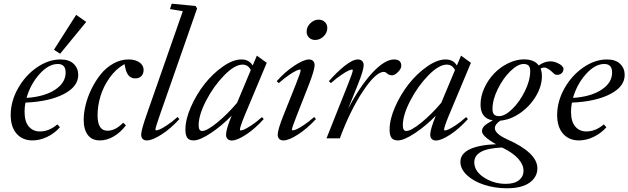

<svg xmlns="http://www.w3.org/2000/svg" viewBox="-20 -745 3384 1034"><path d="M303.7 -455.6 270.5 -477.1 390.1 -665 444.3 -627ZM155.3 11.2Q101.1 11.2 69.3 -25.1Q37.6 -61.5 37.6 -125.5Q37.6 -198.7 76.7 -268.6Q115.7 -338.4 178.2 -381.6Q240.7 -424.8 306.2 -424.8Q352.5 -424.8 377 -400.9Q401.4 -377 401.4 -341.8Q401.4 -278.3 322.8 -238Q244.1 -197.8 117.2 -192.4Q112.3 -168.5 112.3 -143.6Q112.3 -90.3 135 -63.7Q157.7 -37.1 194.8 -37.1Q244.6 -37.1 289.1 -75.2L302.7 -59.6Q273.9 -26.9 234.1 -7.8Q194.3 11.2 155.3 11.2ZM291.5 -400.4Q241.2 -400.4 192.6 -345.9Q144 -291.5 123 -217.8Q218.8 -224.1 276.1 -261.5Q333.5 -298.8 333.5 -354.5Q333.5 -400.4 291.5 -400.4Z M517.6 11.2Q474.6 11.2 452.6 -18.6Q430.7 -48.3 430.7 -100.1Q430.7 -136.7 441.2 -179.9Q451.7 -223.1 472.9 -266.4Q494.1 -309.6 522.5 -345Q550.8 -380.4 590.1 -402.6Q629.4 -424.8 672.4 -424.8Q709 -424.8 731.2 -408.9Q753.4 -393.1 753.4 -368.2Q753.4 -348.6 741.7 -335.7Q730 -322.8 708.5 -322.8Q684.6 -322.8 670.7 -340.8Q656.7 -358.9 650.9 -399.9Q604.5 -374.5 570.6 -326.7Q536.6 -278.8 521 -226.6Q505.4 -174.3 505.4 -124Q505.4 -41 558.6 -41Q601.6 -41 643.1 -84L658.2 -70.3Q629.9 -32.2 592.8 -10.5Q555.7 11.2 517.6 11.2Z M771 11.2Q756.3 11.2 748.3 3.2Q740.2 -4.9 740.2 -20Q740.2 -43.5 769.5 -127L964.4 -684.6L895.5 -696.3L904.8 -725.1L1033.2 -712.9L1041.5 -699.7L840.3 -124Q816.9 -57.6 816.9 -46.9Q816.9 -43 820.8 -43Q827.1 -43 839.6 -47.9Q852.1 -52.7 878.7 -70.1Q905.3 -87.4 936 -114.7L946.3 -104Q899.9 -52.7 850.1 -20.8Q800.3 11.2 771 11.2Z M1022.9 11.2Q999.5 11.2 989 -2.4Q978.5 -16.1 978.5 -46.9Q978.5 -102.1 1008.3 -169.7Q1038.1 -237.3 1082 -293Q1126 -348.6 1180.4 -386.7Q1234.9 -424.8 1280.3 -424.8Q1321.8 -424.8 1340.8 -392.1L1363.3 -445.3L1416.5 -406.7L1297.9 -123.5Q1272 -61 1272 -46.4Q1272 -42.5 1275.9 -42.5Q1282.2 -42.5 1294.4 -47.4Q1306.6 -52.2 1333.3 -69.6Q1359.9 -86.9 1390.6 -114.3L1400.4 -104Q1354.5 -52.7 1305.7 -20.5Q1256.8 11.7 1228 11.7Q1213.9 11.7 1205.6 3.4Q1197.3 -4.9 1197.3 -20Q1197.3 -47.9 1227.5 -122.1Q1173.8 -66.9 1114.7 -27.8Q1055.7 11.2 1022.9 11.2ZM1049.8 -70.8Q1049.8 -39.6 1068.4 -39.6Q1093.8 -39.6 1148.9 -84.2Q1204.1 -128.9 1256.8 -191.4L1330.6 -367.7Q1316.4 -397 1286.1 -397Q1244.1 -397 1187.5 -339.4Q1130.9 -281.7 1090.3 -203.6Q1049.8 -125.5 1049.8 -70.8Z M1677.2 -529.8Q1656.7 -529.8 1644 -542.7Q1631.3 -555.7 1631.3 -574.7Q1631.3 -600.1 1651.1 -619.6Q1670.9 -639.2 1695.8 -639.2Q1716.3 -639.2 1729.5 -626.5Q1742.7 -613.8 1742.7 -594.2Q1742.7 -568.8 1722.9 -549.3Q1703.1 -529.8 1677.2 -529.8ZM1506.3 11.2Q1491.7 11.2 1483.6 2.9Q1475.6 -5.4 1475.6 -20Q1475.6 -46.9 1507.8 -127L1572.8 -289.6Q1599.1 -355 1599.1 -366.7Q1599.1 -370.6 1595.2 -370.6Q1589.4 -370.6 1575.7 -364.5Q1562 -358.4 1535.9 -340.6Q1509.8 -322.8 1481.4 -297.4L1470.2 -307.6Q1513.2 -356.9 1564.7 -390.9Q1616.2 -424.8 1643.6 -424.8Q1658.2 -424.8 1666.3 -416.5Q1674.3 -408.2 1674.3 -393.6Q1674.3 -368.7 1643.1 -288.1L1578.6 -124Q1552.2 -57.1 1552.2 -46.9Q1552.2 -43 1556.2 -43Q1563 -43 1575.2 -47.9Q1587.4 -52.7 1614 -70.1Q1640.6 -87.4 1671.9 -114.7L1681.6 -104Q1635.3 -53.2 1585.4 -21Q1535.6 11.2 1506.3 11.2Z M1738.3 0 1853.5 -289.6Q1879.9 -355 1879.9 -366.7Q1879.9 -370.6 1876 -370.6Q1870.1 -370.6 1856.4 -364.5Q1842.8 -358.4 1816.7 -340.6Q1790.5 -322.8 1762.2 -297.4L1751 -307.6Q1793.9 -356.9 1836.9 -390.9Q1879.9 -424.8 1907.2 -424.8Q1921.9 -424.8 1930.2 -416.5Q1938.5 -408.2 1938.5 -393.6Q1938.5 -367.2 1906.7 -288.1L1854 -157.7Q1917.5 -279.8 1984.6 -352.3Q2051.8 -424.8 2102.5 -424.8Q2141.1 -424.8 2141.1 -390.1Q2141.1 -375 2123.5 -357.2Q2106 -339.4 2091.8 -339.4Q2075.2 -339.4 2063.5 -350.1Q2055.7 -357.9 2046.9 -357.9Q2003.9 -357.9 1935.1 -254.4Q1866.2 -150.9 1810.1 0Z M2122.6 11.2Q2099.1 11.2 2088.6 -2.4Q2078.1 -16.1 2078.1 -46.9Q2078.1 -102.1 2107.9 -169.7Q2137.7 -237.3 2181.6 -293Q2225.6 -348.6 2280 -386.7Q2334.5 -424.8 2379.9 -424.8Q2421.4 -424.8 2440.4 -392.1L2462.9 -445.3L2516.1 -406.7L2397.5 -123.5Q2371.6 -61 2371.6 -46.4Q2371.6 -42.5 2375.5 -42.5Q2381.8 -42.5 2394 -47.4Q2406.2 -52.2 2432.9 -69.6Q2459.5 -86.9 2490.2 -114.3L2500 -104Q2454.1 -52.7 2405.3 -20.5Q2356.4 11.7 2327.6 11.7Q2313.5 11.7 2305.2 3.4Q2296.9 -4.9 2296.9 -20Q2296.9 -47.9 2327.1 -122.1Q2273.4 -66.9 2214.4 -27.8Q2155.3 11.2 2122.6 11.2ZM2149.4 -70.8Q2149.4 -39.6 2168 -39.6Q2193.4 -39.6 2248.5 -84.2Q2303.7 -128.9 2356.4 -191.4L2430.2 -367.7Q2416 -397 2385.7 -397Q2343.8 -397 2287.1 -339.4Q2230.5 -281.7 2189.9 -203.6Q2149.4 -125.5 2149.4 -70.8Z M2709.5 269Q2646 269 2588.4 250.5Q2530.8 231.9 2495.1 198.7Q2459.5 165.5 2459.5 126.5Q2459.5 83 2509.3 59.1Q2559.1 35.2 2651.4 31.7Q2575.7 -11.2 2575.7 -38.6Q2575.7 -54.7 2588.9 -67.4Q2602.1 -80.1 2633.8 -96.7Q2567.9 -107.4 2567.9 -182.1Q2567.9 -226.6 2588.4 -271.2Q2608.9 -315.9 2641.4 -349.6Q2673.8 -383.3 2716.8 -404.3Q2759.8 -425.3 2801.8 -425.3Q2856.9 -425.3 2881.3 -392.6Q2912.6 -414.6 2944.3 -414.6Q2960.9 -414.6 2978.8 -407.2Q2996.6 -399.9 3006.8 -389.6Q3014.6 -381.8 3014.6 -374Q3014.6 -360.4 3005.1 -351.1Q2995.6 -341.8 2979.5 -341.8Q2969.7 -341.8 2961.4 -350.1Q2930.2 -381.3 2910.6 -381.3Q2899.4 -381.3 2891.6 -375Q2898.4 -357.4 2898.4 -335.4Q2898.4 -281.2 2866.2 -227.1Q2834 -172.9 2781.7 -136.5Q2729.5 -100.1 2674.3 -95.2Q2645 -75.7 2645 -54.2Q2645 -40.5 2661.4 -25.1Q2677.7 -9.8 2710.4 4.9Q2874 77.6 2874 161.6Q2874 208.5 2831.8 238.8Q2789.6 269 2709.5 269ZM2668.5 -119.6Q2699.2 -119.6 2738.8 -158Q2778.3 -196.3 2806.9 -254.4Q2835.4 -312.5 2835.4 -362.3Q2835.4 -382.3 2826.9 -391.4Q2818.4 -400.4 2799.8 -400.4Q2768.6 -400.4 2729 -362.1Q2689.5 -323.7 2660.9 -265.9Q2632.3 -208 2632.3 -157.7Q2632.3 -137.7 2640.6 -128.7Q2648.9 -119.6 2668.5 -119.6ZM2534.2 128.9Q2534.2 177.2 2586.9 211.2Q2639.6 245.1 2704.6 245.1Q2750 245.1 2774.7 225.6Q2799.3 206.1 2799.3 174.3Q2799.3 142.1 2771.7 110.8Q2744.1 79.6 2693.4 54.2Q2691.9 53.7 2690.2 52.7Q2688.5 51.8 2686.5 50.8Q2684.6 49.8 2683.6 49.3Q2604 53.2 2569.1 73.5Q2534.2 93.8 2534.2 128.9Z M3098.1 11.2Q3043.9 11.2 3012.2 -25.1Q2980.5 -61.5 2980.5 -125.5Q2980.5 -198.7 3019.5 -268.6Q3058.6 -338.4 3121.1 -381.6Q3183.6 -424.8 3249 -424.8Q3295.4 -424.8 3319.8 -400.9Q3344.2 -377 3344.2 -341.8Q3344.2 -278.3 3265.6 -238Q3187 -197.8 3060.1 -192.4Q3055.2 -168.5 3055.2 -143.6Q3055.2 -90.3 3077.9 -63.7Q3100.6 -37.1 3137.7 -37.1Q3187.5 -37.1 3231.9 -75.2L3245.6 -59.6Q3216.8 -26.9 3177 -7.8Q3137.2 11.2 3098.1 11.2ZM3234.4 -400.4Q3184.1 -400.4 3135.5 -345.9Q3086.9 -291.5 3065.9 -217.8Q3161.6 -224.1 3219 -261.5Q3276.4 -298.8 3276.4 -354.5Q3276.4 -400.4 3234.4 -400.4Z"/></svg>

Font: Elstob 18pt
Style: Italic
Weight: 400
Italic angle: -20°
Designer: Peter S. Baker
Version: Version 1.015